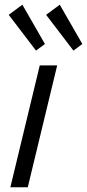

<svg xmlns="http://www.w3.org/2000/svg" viewBox="-20 -796 370 816"><path d="M24 0 149 -518H223L98 0ZM292 -581 176 -733 234 -776 330 -609ZM133 -581 17 -733 75 -776 171 -609Z"/></svg>

Font: Ubuntu Sans
Style: Italic
Weight: 400
Italic angle: -13.5°
Designer: Dalton Maag Ltd
Foundry: Dalton Maag Ltd
Version: Version 1.006